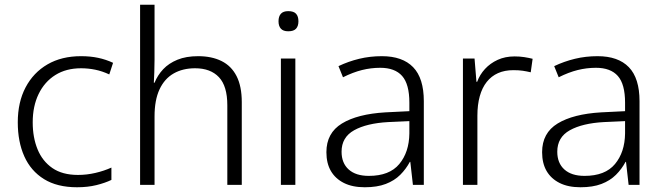

<svg xmlns="http://www.w3.org/2000/svg" viewBox="-20 -780 2797 810"><path d="M305 10Q221 10 165.5 -24.5Q110 -59 82.5 -120.5Q55 -182 55 -264Q55 -349 88 -411.5Q121 -474 180.5 -508.5Q240 -543 322 -543Q361 -543 394 -536Q427 -529 457 -515L441 -466Q411 -480 381.5 -486Q352 -492 322 -492Q259 -492 213.5 -463.5Q168 -435 143 -383.5Q118 -332 118 -264Q118 -200 138.5 -150Q159 -100 201 -71Q243 -42 309 -42Q346 -42 382.5 -50.5Q419 -59 450 -73V-21Q423 -8 386.5 1Q350 10 305 10Z M632 -529Q632 -499 631 -476Q630 -453 629 -431H632Q645 -463 668.5 -488Q692 -513 728.5 -528Q765 -543 816 -543Q873 -543 914.5 -522.5Q956 -502 978 -459Q1000 -416 1000 -349V0H939V-336Q939 -417 903.5 -454.5Q868 -492 803 -492Q751 -492 712.5 -470Q674 -448 653 -403Q632 -358 632 -289V0H571V-760H632Z M1226 -533V0H1165V-533ZM1196 -733Q1219 -733 1229 -722Q1239 -711 1239 -690Q1239 -670 1229 -659Q1219 -648 1196 -648Q1175 -648 1165 -659Q1155 -670 1155 -690Q1155 -711 1165 -722Q1175 -733 1196 -733Z M1591 -543Q1678 -543 1723 -496.5Q1768 -450 1768 -353V0H1722L1711 -97H1709Q1693 -67 1668.5 -42.5Q1644 -18 1607.5 -4Q1571 10 1519 10Q1467 10 1431 -8Q1395 -26 1376 -58.5Q1357 -91 1357 -138Q1357 -219 1422.5 -259Q1488 -299 1606 -306L1707 -311V-347Q1707 -425 1676.5 -459.5Q1646 -494 1584 -494Q1545 -494 1507 -484.5Q1469 -475 1427 -454L1408 -501Q1450 -521 1495.5 -532Q1541 -543 1591 -543ZM1618 -265Q1527 -260 1474 -230.5Q1421 -201 1421 -140Q1421 -92 1451 -65Q1481 -38 1536 -38Q1623 -38 1664.5 -88Q1706 -138 1707 -217V-269Z M2151 -542Q2173 -542 2192 -539Q2211 -536 2227 -532L2219 -475Q2202 -479 2185.5 -481.5Q2169 -484 2146 -484Q2109 -484 2081 -471.5Q2053 -459 2033.5 -434.5Q2014 -410 2004 -374Q1994 -338 1994 -292V0H1933V-533H1982L1990 -435H1993Q2004 -465 2026 -489Q2048 -513 2079.5 -527.5Q2111 -542 2151 -542Z M2501 -543Q2588 -543 2633 -496.5Q2678 -450 2678 -353V0H2632L2621 -97H2619Q2603 -67 2578.5 -42.5Q2554 -18 2517.5 -4Q2481 10 2429 10Q2377 10 2341 -8Q2305 -26 2286 -58.5Q2267 -91 2267 -138Q2267 -219 2332.5 -259Q2398 -299 2516 -306L2617 -311V-347Q2617 -425 2586.5 -459.5Q2556 -494 2494 -494Q2455 -494 2417 -484.5Q2379 -475 2337 -454L2318 -501Q2360 -521 2405.5 -532Q2451 -543 2501 -543ZM2528 -265Q2437 -260 2384 -230.5Q2331 -201 2331 -140Q2331 -92 2361 -65Q2391 -38 2446 -38Q2533 -38 2574.5 -88Q2616 -138 2617 -217V-269Z"/></svg>

Font: Noto Sans Hebrew Thin Light
Style: Regular
Weight: 300
Version: Version 3.001